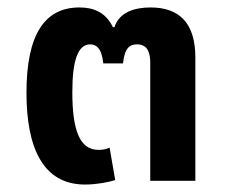

<svg xmlns="http://www.w3.org/2000/svg" viewBox="-20 -485 603 515"><path d="M257 -315H310C314 -355 327 -366 348 -366C365 -366 383 -358 383 -317V0H504V-331C504 -423 461 -465 384 -465C342 -465 300 -453 287 -412H283C263 -453 230 -465 193 -465C100 -465 51 -393 51 -236C51 -91 94 10 208 10C238 10 270 4 289 -2L274 -89C264 -84 252 -83 244 -83C194 -83 174 -135 174 -238C174 -323 189 -366 222 -366C238 -366 253 -356 257 -315Z"/></svg>

Font: Noto Sans Thai Semi
Style: Regular
Weight: 600
Designer: Monotype Design Team
Foundry: Monotype Imaging Inc.
Version: Version 1.901